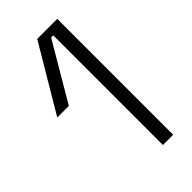

<svg xmlns="http://www.w3.org/2000/svg" viewBox="-220 -760 820 820"><g transform="rotate(-45 190.0 -350.0)"><path d="M244 0V-662H231L78 -402H8L185 -700H306V0Z"/></g></svg>

Font: Space Grotesk Frontify Light
Style: Regular
Weight: 300
Designer: Florian Karsten
Version: Version 2.000